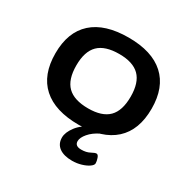

<svg xmlns="http://www.w3.org/2000/svg" viewBox="-161 -682 1014 1025"><g transform="rotate(30 345.5 -169.5)"><path d="M347 7Q201 7 125 -61.5Q49 -130 49 -262Q49 -393 125 -461.5Q201 -530 347 -530Q491 -530 566.5 -461.5Q642 -393 642 -262Q642 -130 566.5 -61.5Q491 7 347 7ZM347 -94Q432 -94 472.5 -134.5Q513 -175 513 -262Q513 -348 472.5 -388.5Q432 -429 347 -429Q260 -429 219 -388.5Q178 -348 178 -262Q178 -175 219 -134.5Q260 -94 347 -94ZM413 191Q361 191 332.5 170Q304 149 304 110Q304 78 332.5 40.5Q361 3 411 -17L471 -10Q432 9 409 36Q386 63 386 85Q386 115 425 115Q456 115 477 103.5Q498 92 507 92Q517 92 523 109.5Q529 127 529 140Q529 151 512 163Q495 175 468 183Q441 191 413 191Z"/></g></svg>

Font: Asap Expanded SemiBold
Style: Regular
Weight: 600
Width: 7
Designer: Pablo Cosgaya
Foundry: Omnibus-Type
Version: Version 3.001; ttfautohint (v1.8.4.7-5d5b)